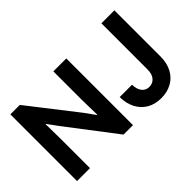

<svg xmlns="http://www.w3.org/2000/svg" viewBox="-101 -1089 1465 1465"><g transform="rotate(-45 632.0 -356.0)"><path d="M70.8 -719.7H172.9L477.5 -328.6L533.7 -250H538.1L534.7 -412.6V-719.7H674.3V0H572.3L269.5 -396.5L211.9 -475.6H208L210.4 -309.6V0H70.8ZM753.9 -223.1H887.2Q887.7 -174.8 909.7 -146.2Q931.6 -117.7 969.2 -117.7Q1006.8 -117.7 1030 -144.8Q1053.2 -171.9 1053.2 -221.2V-719.7H1193.4V-223.1Q1193.4 -151.4 1165.5 -99.1Q1137.7 -46.9 1087.9 -19.5Q1038.1 7.8 972.7 7.8Q906.7 7.8 857.7 -20.8Q808.6 -49.3 781.5 -101.6Q754.4 -153.8 753.9 -223.1Z"/></g></svg>

Font: Reddit Sans
Style: Bold
Weight: 700
Designer: Stephen Hutchings
Foundry: Reddit
Version: Version 1.013